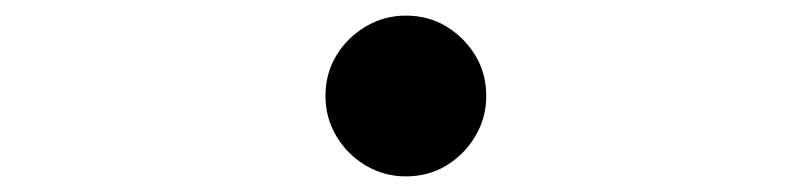

<svg xmlns="http://www.w3.org/2000/svg" viewBox="-20 -503 1040 246"><path d="M500 -277Q472 -277 448.5 -291Q425 -305 411 -328.5Q397 -352 397 -380Q397 -409 411 -432Q425 -455 448.5 -469Q472 -483 500 -483Q529 -483 552 -469Q575 -455 589 -432Q603 -409 603 -380Q603 -352 589 -328.5Q575 -305 552 -291Q529 -277 500 -277Z"/></svg>

Font: Noto Serif TC SemiBold
Style: Regular
Weight: 600
Version: Version 2.002-H1;hotconv 1.1.0;makeotfexe 2.6.0